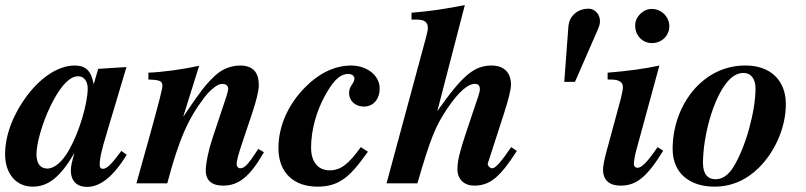

<svg xmlns="http://www.w3.org/2000/svg" viewBox="-41 -719 3161 753"><path d="M435 -127C394 -72 378 -57 362 -57C354 -57 350 -63 350 -72C350 -97 356 -126 380 -205L455 -456L344 -449L327 -390H326C317 -441 295 -462 252 -462C187 -462 119 -415 66 -345C15 -278 -21 -194 -21 -114C-21 -38 22 13 87 13C148 13 195 -24 251 -119C239 -78 237 -64 237 -50C237 -7 263 14 300 14C347 14 398 -18 456 -112ZM303 -373C303 -313 270 -202 231 -133C204 -84 172 -58 145 -58C119 -58 102 -75 102 -115C102 -153 123 -234 158 -305C186 -362 224 -420 266 -420C288 -420 303 -400 303 -373Z M972 -135C932 -73 918 -59 901 -59C893 -59 887 -66 887 -76C887 -86 892 -109 911 -165L946 -269C962 -316 974 -361 974 -385C974 -434 952 -462 901 -462C864 -462 828 -447 801 -421C764 -386 746 -362 679 -263H678L740 -461C676 -447 597 -436 541 -434V-407C583 -406 596 -402 596 -383C596 -371 584 -324 551 -204L494 0H615C661 -174 698 -255 760 -336C780 -363 811 -390 829 -390C842 -390 854 -386 854 -369C854 -366 850 -351 847 -341L792 -176C776 -128 766 -77 766 -51C766 -10 791 9 834 9C894 9 939 -25 994 -122Z M1374 -142C1326 -75 1295 -51 1252 -51C1208 -51 1179 -82 1179 -140C1179 -207 1199 -280 1232 -341C1260 -392 1287 -429 1325 -429C1337 -429 1349 -422 1349 -412C1349 -390 1328 -384 1328 -354C1328 -324 1352 -301 1386 -301C1423 -301 1448 -330 1448 -372C1448 -425 1396 -462 1336 -462C1269 -462 1207 -429 1156 -377C1094 -315 1051 -230 1051 -138C1051 -40 1113 13 1204 13C1237 13 1264 7 1287 -5C1332 -28 1364 -72 1402 -124Z M1964 -142C1921 -80 1902 -59 1889 -59C1881 -59 1872 -68 1872 -75C1872 -78 1872 -79 1875 -87L1934 -269C1954 -331 1963 -368 1963 -387C1963 -434 1936 -462 1887 -462C1819 -462 1773 -424 1674 -283L1782 -699C1705 -684 1654 -676 1573 -669V-642H1595C1624 -642 1637 -632 1637 -609C1637 -600 1633 -584 1627 -562L1475 0H1596C1647 -175 1666 -224 1715 -296C1758 -359 1794 -390 1821 -390C1833 -390 1841 -385 1841 -369C1841 -363 1839 -354 1834 -339L1814 -280C1764 -132 1753 -96 1753 -55C1753 -15 1780 9 1819 9C1880 9 1920 -24 1986 -127Z M2172 -398H2214L2297 -588C2308 -613 2312 -622 2312 -636C2312 -663 2292 -685 2267 -685C2228 -685 2191 -660 2188 -613Z M2584 -616C2584 -653 2553 -684 2515 -684C2481 -684 2450 -653 2450 -619C2450 -580 2478 -550 2516 -550C2554 -550 2584 -579 2584 -616ZM2538 -142 2524 -122C2497 -84 2475 -61 2460 -61C2452 -61 2445 -65 2445 -77C2445 -86 2449 -111 2454 -128L2545 -462C2491 -450 2420 -440 2342 -434V-407H2356C2386 -407 2402 -397 2402 -378C2402 -370 2400 -357 2394 -333L2339 -130C2329 -94 2324 -68 2324 -54C2324 -11 2351 9 2392 9C2452 9 2494 -20 2560 -128Z M2880 -462C2812 -462 2748 -435 2697 -385C2637 -326 2597 -235 2597 -135C2597 -37 2667 13 2761 13C2828 13 2887 -13 2936 -62C2997 -123 3041 -217 3041 -311C3041 -403 2981 -462 2884 -462ZM2922 -372C2922 -285 2885 -145 2836 -65C2815 -31 2791 -16 2765 -16C2735 -16 2716 -36 2716 -80C2716 -182 2755 -335 2815 -402C2834 -423 2854 -433 2875 -433C2904 -433 2922 -410 2922 -372Z"/></svg>

Font: XITS
Style: Bold Italic
Weight: 700
Italic angle: -16.33°
Designer: MicroPress Inc., with final additions and corrections provided by Coen Hoffman, Elsevier (retired)
Version: Version 1.105